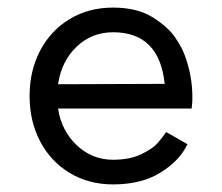

<svg xmlns="http://www.w3.org/2000/svg" viewBox="-20 -481 585 506"><path d="M58 -228Q58 -295 86 -348Q114 -401 164 -431Q214 -461 278 -461Q342 -461 383 -435Q424 -409 442.5 -381Q461 -353 467 -335Q487 -281 487 -225Q487 -212 486 -204.5Q485 -197 485 -195H133Q142 -136 182.5 -98Q223 -60 278 -60Q322 -60 352 -74.5Q382 -89 394.5 -103Q407 -117 418 -133L474 -101Q454 -58 403.5 -26.5Q353 5 278 5Q214 5 164 -25Q114 -55 86 -108Q58 -161 58 -228ZM278 -396Q222 -396 182 -358Q142 -320 133 -259L414 -260Q400 -396 278 -396Z"/></svg>

Font: SUITE
Style: Regular
Weight: 400
Designer: Sun
Foundry: Sun
Version: Version 2.040